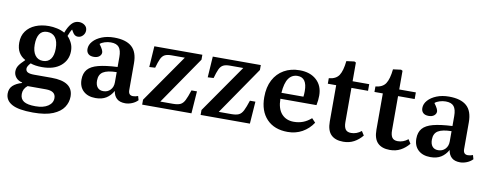

<svg xmlns="http://www.w3.org/2000/svg" viewBox="-71 -1051 4206 1650"><g transform="rotate(10 2031.5 -226.0)"><path d="M264 230Q137 230 79.5 198Q22 166 22 106Q22 63 49.5 37Q77 11 128 -4V-8Q91 -17 72.5 -40.5Q54 -64 54 -92Q54 -120 68.5 -143Q83 -166 120 -201V-204Q84 -223 64 -257Q44 -291 44 -342Q44 -401 73.5 -442Q103 -483 154.5 -504.5Q206 -526 272 -526Q306 -526 343 -518Q380 -510 410 -493Q429 -545 455.5 -575Q482 -605 520 -605Q549 -605 570.5 -588.5Q592 -572 592 -543Q592 -518 574 -498.5Q556 -479 530 -479Q515 -479 504 -487Q493 -495 485 -509L472 -531Q463 -518 456.5 -503Q450 -488 443 -470Q466 -446 480.5 -415.5Q495 -385 495 -347Q495 -268 436 -218Q377 -168 273 -168Q242 -168 216 -172Q190 -176 172 -183Q144 -153 144 -133Q144 -111 162 -101.5Q180 -92 217 -92H370Q559 -92 559 39Q559 89 530.5 132.5Q502 176 437.5 203Q373 230 264 230ZM271 -222Q315 -222 338.5 -253.5Q362 -285 362 -344Q362 -409 337 -441.5Q312 -474 266 -474Q221 -474 199.5 -441Q178 -408 178 -348Q178 -289 202.5 -255.5Q227 -222 271 -222ZM275 173Q345 173 385 146Q425 119 425 76Q425 14 339 14H180Q142 44 142 89Q142 133 174 153Q206 173 275 173Z M772 14Q704 14 665 -22.5Q626 -59 626 -122Q626 -177 654.5 -210.5Q683 -244 746 -260.5Q809 -277 913 -282V-369Q913 -427 891.5 -453.5Q870 -480 820 -480Q793 -480 766.5 -471.5Q740 -463 726 -450Q746 -423 753.5 -407Q761 -391 761 -381Q761 -361 743.5 -346.5Q726 -332 696 -332Q664 -332 647.5 -347.5Q631 -363 631 -390Q631 -426 658.5 -457Q686 -488 733.5 -507Q781 -526 841 -526Q944 -526 995 -481Q1046 -436 1046 -338V-104Q1046 -58 1086 -58Q1107 -58 1130 -67L1140 -32Q1119 -10 1089 2Q1059 14 1031 14Q983 14 957 -9.5Q931 -33 925 -75Q901 -32 864 -9Q827 14 772 14ZM827 -56Q865 -56 889 -81.5Q913 -107 913 -147V-237Q833 -236 796 -213Q759 -190 759 -136Q759 -98 776.5 -77Q794 -56 827 -56Z M1177 0V-43L1468 -461H1351Q1314 -461 1293 -450Q1272 -439 1259 -411Q1246 -383 1232 -332L1181 -329L1193 -512H1612V-469L1326 -53H1436Q1477 -53 1500 -63.5Q1523 -74 1538.5 -104.5Q1554 -135 1573 -194H1621L1607 0Z M1687 0V-43L1978 -461H1861Q1824 -461 1803 -450Q1782 -439 1769 -411Q1756 -383 1742 -332L1691 -329L1703 -512H2122V-469L1836 -53H1946Q1987 -53 2010 -63.5Q2033 -74 2048.5 -104.5Q2064 -135 2083 -194H2131L2117 0Z M2448 14Q2331 14 2265 -55.5Q2199 -125 2199 -246Q2199 -334 2232 -396.5Q2265 -459 2324 -492.5Q2383 -526 2460 -526Q2552 -526 2607 -476Q2662 -426 2662 -340Q2662 -300 2653 -256H2338Q2339 -169 2378.5 -125Q2418 -81 2485 -81Q2528 -81 2565 -95Q2602 -109 2636 -139L2668 -105Q2631 -49 2574.5 -17.5Q2518 14 2448 14ZM2338 -308H2530Q2533 -331 2533 -357Q2533 -475 2451 -475Q2401 -475 2372.5 -434.5Q2344 -394 2338 -308Z M2933 14Q2863 14 2826.5 -22.5Q2790 -59 2790 -137V-454H2717V-502Q2779 -508 2805 -547.5Q2831 -587 2840 -673L2909 -682L2923 -675V-512H3068V-454H2923V-155Q2923 -114 2937.5 -93Q2952 -72 2987 -72Q3035 -72 3076 -105L3099 -69Q3067 -30 3026 -8Q2985 14 2933 14Z M3340 14Q3270 14 3233.5 -22.5Q3197 -59 3197 -137V-454H3124V-502Q3186 -508 3212 -547.5Q3238 -587 3247 -673L3316 -682L3330 -675V-512H3475V-454H3330V-155Q3330 -114 3344.5 -93Q3359 -72 3394 -72Q3442 -72 3483 -105L3506 -69Q3474 -30 3433 -8Q3392 14 3340 14Z M3694 14Q3626 14 3587 -22.5Q3548 -59 3548 -122Q3548 -177 3576.5 -210.5Q3605 -244 3668 -260.5Q3731 -277 3835 -282V-369Q3835 -427 3813.5 -453.5Q3792 -480 3742 -480Q3715 -480 3688.5 -471.5Q3662 -463 3648 -450Q3668 -423 3675.5 -407Q3683 -391 3683 -381Q3683 -361 3665.5 -346.5Q3648 -332 3618 -332Q3586 -332 3569.5 -347.5Q3553 -363 3553 -390Q3553 -426 3580.5 -457Q3608 -488 3655.5 -507Q3703 -526 3763 -526Q3866 -526 3917 -481Q3968 -436 3968 -338V-104Q3968 -58 4008 -58Q4029 -58 4052 -67L4062 -32Q4041 -10 4011 2Q3981 14 3953 14Q3905 14 3879 -9.5Q3853 -33 3847 -75Q3823 -32 3786 -9Q3749 14 3694 14ZM3749 -56Q3787 -56 3811 -81.5Q3835 -107 3835 -147V-237Q3755 -236 3718 -213Q3681 -190 3681 -136Q3681 -98 3698.5 -77Q3716 -56 3749 -56Z"/></g></svg>

Font: Literata 36pt SemiBold
Style: Regular
Weight: 600
Designer: Latin by Veronika Burian and Jose Scaglione. Greek by Irene Vlachou. Cyrillic by Vera Evstafieva.
Foundry: TypeTogether
Version: Version 3.002